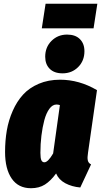

<svg xmlns="http://www.w3.org/2000/svg" viewBox="-20 -976 535 1016"><path d="M475.1 -826.2H201.2L221.2 -956.1H495.1ZM311 -587.9Q267.1 -587.9 243.2 -611.8Q219.2 -635.7 219.2 -675.8Q219.2 -726.6 252.7 -759.8Q286.1 -793 335 -793Q378.9 -793 402.8 -769Q426.8 -745.1 426.8 -705.1Q426.8 -654.3 393.6 -621.1Q360.4 -587.9 311 -587.9ZM297.9 -554.2Q399.4 -554.2 493.2 -499L445.8 -168Q441.4 -142.1 444.6 -127.4Q447.8 -112.8 461.9 -106L404.8 16.1Q360.4 12.2 325.7 -6.3Q291 -24.9 276.9 -58.1Q248.5 -19 217.8 0.5Q187 20 144 20Q77.1 20 42 -31Q6.8 -82 6.8 -171.9Q6.8 -231.9 16.1 -285.9Q25.4 -339.8 47.4 -389.6Q69.3 -439.5 102.1 -475.3Q134.8 -511.2 185.1 -532.7Q235.4 -554.2 297.9 -554.2ZM278.8 -422.9Q257.8 -422.9 241.2 -400.1Q224.6 -377.4 214.6 -340.1Q204.6 -302.7 199.2 -258.3Q193.8 -213.9 193.8 -167Q193.8 -138.7 199 -127.9Q204.1 -117.2 214.8 -117.2Q233.9 -117.2 261.2 -164.1L296.9 -419.9Q288.1 -422.9 278.8 -422.9Z"/></svg>

Font: Fira Sans Compressed Heavy
Style: Italic
Weight: 900
Width: 3
Italic angle: -8°
Designer: Carrois Corporate & Edenspiekermann AG
Foundry: Carrois Corporate GbR & Edenspiekermann AG
Version: Version 4.203;PS 004.203;hotconv 1.0.88;makeotf.lib2.5.64775